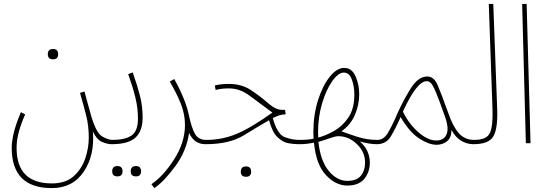

<svg xmlns="http://www.w3.org/2000/svg" viewBox="-20 -734 2814 984"><path d="M278 -456Q278 -483 252 -483Q225 -483 225 -456Q225 -430 252 -430Q278 -430 278 -456ZM245 230Q353 230 409.5 145.5Q466 61 456 -60Q475 -19 502.5 -7Q530 5 552 5Q572 5 572 -6Q572 -17 556 -17Q535 -17 504 -34.5Q473 -52 447 -141Q430 -200 423 -227.5Q416 -255 413 -265L390 -258Q408 -196 421.5 -143Q435 -90 435 -28Q435 25 416.5 79Q398 133 357 169.5Q316 206 246 206Q65 206 65 24Q65 -16 76.5 -58Q88 -100 109 -148L87 -159Q59 -92 49.5 -49Q40 -6 40 23Q40 230 245 230Z M711 -132Q711 -190 697 -244.5Q683 -299 660 -363L637 -354Q661 -287 674 -233.5Q687 -180 687 -126Q687 -62 654 -39.5Q621 -17 556 -17L552 5Q637 5 674 -28.5Q711 -62 711 -132ZM608 144Q608 117 582 117Q555 117 555 144Q555 170 582 170Q608 170 608 144ZM703 144Q703 117 677 117Q650 117 650 144Q650 170 677 170Q703 170 703 144Z M1033 5Q1053 5 1053 -6Q1053 -17 1037 -17Q997 -17 979.5 -47.5Q962 -78 948 -144Q931 -225 873 -329L850 -316Q888 -251 908 -199Q928 -147 928 -94Q928 -4 872.5 82.5Q817 169 756 210L771 230Q820 197 878 118.5Q936 40 949 -53Q975 5 1033 5Z M1510 5Q1530 5 1530 -6Q1530 -17 1514 -17Q1476 -17 1438.5 -31.5Q1401 -46 1378 -129Q1415 -148 1444 -148L1441 -171H1426Q1393 -171 1355 -204.5Q1317 -238 1268 -271Q1219 -304 1153 -304Q1112 -304 1081 -296L1085 -273Q1105 -278 1120.5 -279.5Q1136 -281 1153 -281Q1208 -281 1256.5 -245.5Q1305 -210 1376 -157Q1264 -77 1190.5 -47Q1117 -17 1037 -17L1033 5Q1155 5 1228.5 -40Q1302 -85 1359 -118Q1375 -57 1402 -31Q1429 -5 1458 0Q1487 5 1510 5ZM1267 146Q1267 119 1241 119Q1214 119 1214 146Q1214 172 1241 172Q1267 172 1267 146Z M1610 -55Q1610 -135 1631 -205Q1652 -275 1683 -318.5Q1714 -362 1742 -362Q1770 -362 1783 -327Q1796 -292 1796 -250Q1796 -176 1765 -131Q1734 -86 1690.5 -62Q1647 -38 1611 -29Q1610 -42 1610 -55ZM1760 193Q1707 193 1664.5 141.5Q1622 90 1612 -7Q1640 -15 1669.5 -25.5Q1699 -36 1714 -36Q1766 -36 1808.5 4Q1851 44 1851 99Q1851 140 1829.5 166.5Q1808 193 1760 193ZM1911 5Q1931 5 1931 -6Q1931 -17 1915 -17Q1860 -17 1809.5 -33.5Q1759 -50 1730 -61Q1778 -95 1799.5 -146.5Q1821 -198 1821 -251Q1821 -301 1802 -343.5Q1783 -386 1744 -386Q1706 -386 1669.5 -340Q1633 -294 1609.5 -219.5Q1586 -145 1586 -57Q1586 -40 1587 -23Q1558 -17 1514 -17L1510 5Q1535 5 1552.5 3Q1570 1 1589 -3Q1600 110 1650.5 163.5Q1701 217 1760 217Q1824 217 1852.5 175.5Q1881 134 1874 80.5Q1867 27 1824 -9Q1875 5 1911 5Z M2167 -318Q2178 -318 2188 -308.5Q2198 -299 2214.5 -260Q2231 -221 2262 -132Q2282 -74 2268 -44Q2254 -14 2216 -14Q2173 -14 2124.5 -56Q2076 -98 2045 -162Q2116 -318 2167 -318ZM2406 5Q2426 5 2426 -6Q2426 -17 2410 -17Q2361 -17 2330.5 -52.5Q2300 -88 2277 -156Q2241 -256 2222.5 -299Q2204 -342 2170 -342Q2124 -342 2086.5 -283Q2049 -224 2017 -153Q1987 -83 1966 -50Q1945 -17 1915 -17L1911 5Q1959 5 1983 -35Q2007 -75 2033 -134Q2080 -55 2129.5 -23.5Q2179 8 2217 8Q2248 8 2270.5 -9.5Q2293 -27 2294 -68Q2315 -29 2344.5 -12Q2374 5 2406 5Z M2528 -177 2508 -714H2485L2504 -175Q2507 -89 2491 -53Q2475 -17 2410 -17L2406 5Q2486 5 2509 -36Q2532 -77 2528 -177Z M2699 0 2679 -714H2656L2675 0Z"/></svg>

Font: Noto Sans Arabic Condensed Thin
Style: Regular
Weight: 250
Width: 3
Designer: Nadine Chahine
Foundry: Monotype Imaging Inc.
Version: 1.001